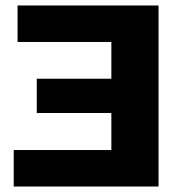

<svg xmlns="http://www.w3.org/2000/svg" viewBox="-20 -680 671 700"><path d="M558 0V-660H44V-527H386V-393H114V-268H386V-133H30V0Z"/></svg>

Font: Work Sans
Style: Bold
Weight: 700
Designer: Wei Huang
Foundry: Wei Huang
Version: Version 2.012